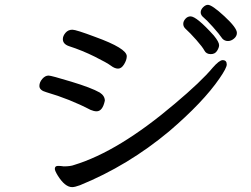

<svg xmlns="http://www.w3.org/2000/svg" viewBox="-20 -789 1040 795"><path d="M379.9 -328.1Q369.1 -328.1 355 -334Q269 -378.9 171.9 -407.2Q143.1 -415 143.1 -433.1Q143.1 -448.2 155 -462.2Q167 -476.1 181.2 -476.1Q191.9 -476.1 274.9 -450.9Q357.9 -425.8 393.1 -405.8Q414.1 -392.1 414.1 -372.1Q404.8 -328.1 379.9 -328.1ZM278.8 -14.2Q249 -14.2 219.2 -62Q207 -82 207 -89.8Q207 -102.1 220.2 -102.1Q231.9 -102.1 244.1 -100.1Q272 -100.1 287.1 -106Q471.2 -162.1 703.1 -358.9Q813 -451.2 860.8 -508.8Q888.2 -540 901.9 -540Q918.9 -540 918.9 -522Q918.9 -507.8 889.2 -464.8Q821.8 -366.2 680.2 -245.1Q509.8 -103 311 -22Q290 -14.2 278.8 -14.2ZM265.1 -598.1Q240.2 -606.9 240.2 -627Q240.2 -640.1 251.2 -653.1Q262.2 -666 279.8 -666Q294.9 -666 374 -636.2Q504.9 -588.9 504.9 -556.2Q504.9 -541 493.9 -522.9Q482.9 -504.9 469 -504.9Q455.1 -504.9 439.5 -516.8Q423.8 -528.8 372.3 -554.4Q320.8 -580.1 265.1 -598.1ZM853 -564.9Q834 -564.9 826.4 -579.6Q818.8 -594.2 793 -623.5Q767.1 -652.8 747.1 -670.9Q738.8 -679.2 738.8 -690.2Q738.8 -701.2 747.8 -711.2Q756.8 -721.2 769 -721.2Q793.9 -721.2 865.2 -642.1Q887.2 -615.2 887.2 -602.1Q887.2 -591.8 878.7 -578.4Q870.1 -564.9 853 -564.9ZM923.8 -619.1Q910.2 -619.1 900.9 -628.9Q887.2 -648.9 861.1 -678Q835 -707 823 -716.6Q811 -726.1 811 -737.8Q811 -749 821 -759Q831.1 -769 840.8 -769Q857.9 -769 909.4 -721.4Q960.9 -673.8 960.9 -652.8Q960.9 -639.2 949 -629.2Q937 -619.1 923.8 -619.1Z"/></svg>

Font: LXGW WenKai Mono GB Screen
Style: Regular
Weight: 400
Monospace: yes
Designer: LXGW / Fontworks Inc.
Foundry: LXGW / Fontworks Inc.
Version: Version 1.510;January 18,2025